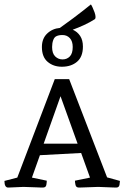

<svg xmlns="http://www.w3.org/2000/svg" viewBox="-20 -846 561 866"><path d="M259 -545Q221 -545 195 -567Q169 -589 169 -634Q169 -672 192.5 -694.5Q216 -717 250 -720Q273 -736 311 -764.5Q349 -793 390 -826Q392 -824 397 -813.5Q402 -803 406.5 -790.5Q411 -778 411 -769Q411 -762 407 -759Q385 -745 359 -733Q333 -721 308 -712Q329 -703 341.5 -684Q354 -665 354 -636Q354 -590 327.5 -567.5Q301 -545 259 -545ZM262 -578Q282 -578 295 -591.5Q308 -605 308 -634Q308 -660 295 -674Q282 -688 262 -688Q245 -688 235 -683Q225 -679 220 -665Q215 -651 215 -634Q215 -605 229 -591.5Q243 -578 262 -578ZM124 -45 191 -31Q191 -24 189 -12Q187 0 173 0Q173 0 167.5 0Q162 0 144 -1Q126 -2 86 -3L17 0Q0 0 0 -30L58 -45L227 -489H292L463 -46L521 -30Q521 -25 519 -12.5Q517 0 504 0Q504 0 487 -0.5Q470 -1 423 -3Q370 -1 353 -0.5Q336 0 336 0Q323 0 320.5 -12Q318 -24 318 -31L386 -45L346 -156L160 -146ZM253 -412 177 -198H330Z"/></svg>

Font: Mate SC
Style: Regular
Weight: 400
Designer: Eduardo Rodriguez Tunni
Foundry: Eduardo Rodriguez Tunni
Version: Version 1.003; ttfautohint (v1.8.4.7-5d5b);gftools[0.9.24]